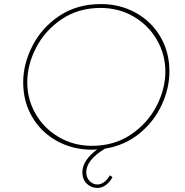

<svg xmlns="http://www.w3.org/2000/svg" viewBox="-20 -729 909 944"><path d="M496 2Q405 57 404 117Q404 144 420.5 161Q437 178 459 178Q477 178 493 165.5Q509 153 520 133L533 142Q522 164 502 179.5Q482 195 459 195Q428 195 406.5 174Q385 153 385 118Q385 87 405 58Q425 29 458 6Q449 7 432 7Q338 7 260.5 -35.5Q183 -78 138.5 -153.5Q94 -229 94 -324Q94 -415 140 -504.5Q186 -594 272.5 -651.5Q359 -709 476 -709Q570 -709 647 -666.5Q724 -624 768.5 -548.5Q813 -473 813 -378Q813 -296 775.5 -214Q738 -132 666 -73Q594 -14 496 2ZM114 -324Q114 -240 155.5 -168.5Q197 -97 270 -54.5Q343 -12 432 -12Q541 -12 623 -67Q705 -122 749 -206.5Q793 -291 793 -377Q793 -461 751.5 -533Q710 -605 637 -647.5Q564 -690 475 -690Q366 -690 284 -635Q202 -580 158 -495.5Q114 -411 114 -324Z"/></svg>

Font: Josefin Sans Thin
Style: Italic
Weight: 200
Italic angle: -7°
Designer: Santiago Orozco
Foundry: Typemade
Version: Version 2.000